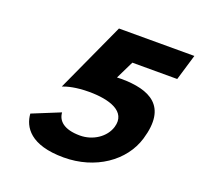

<svg xmlns="http://www.w3.org/2000/svg" viewBox="-142 -980 1191 1151"><g transform="rotate(20 453.5 -405.0)"><path d="M100.9 -164C106.8 -80 165.4 15 377.9 15C579.7 15 742.5 -98 789.7 -256C858.2 -485 724.2 -545 543.3 -546C533.6 -546 523.6 -545 515.1 -545L571.3 -660H857.6L906.9 -825H425.9L222.8 -381C251.1 -392 304.5 -407 388 -407C517.4 -407 636.1 -371 603.5 -262C582.6 -192 507.1 -142 424.9 -142C320.8 -142 280.4 -185 277.5 -236Z"/></g></svg>

Font: Hussar
Style: BdSuprExtOblThree
Weight: 700
Foundry: Cannot Into Space Fonts
Version: Version 2.00